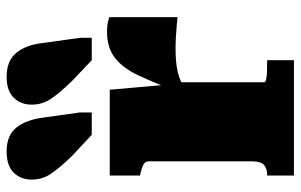

<svg xmlns="http://www.w3.org/2000/svg" viewBox="-180 -706 887 566"><g transform="rotate(-90 263.0 -423.5)"><path d="M419 -738 434 -631V-596H368L307 -654Q272 -690 254.5 -716Q237 -742 237 -773Q237 -805 257.5 -826Q278 -847 319 -847Q367 -847 390.5 -817.5Q414 -788 419 -738ZM199 -738 214 -631V-596H148L86 -654Q51 -690 33.5 -716Q16 -742 16 -773Q16 -805 36.5 -826Q57 -847 99 -847Q147 -847 170 -817.5Q193 -788 199 -738ZM495 -544V-343Q487 -344 471 -345.5Q455 -347 436.5 -348Q418 -349 401 -349Q383 -349 365.5 -347.5Q348 -346 333 -342.5Q318 -339 305.5 -333Q293 -327 283 -317L278 -350Q302 -413 323 -458Q344 -503 374 -527Q404 -551 452 -551Q468 -551 479.5 -548.5Q491 -546 495 -544ZM28 0V-79H30Q49 -79 59.5 -88.5Q70 -98 70 -125V-426Q70 -434 66.5 -438.5Q63 -443 55.5 -446Q48 -449 36 -452L28 -454V-543H281L296 -372L303 -374V-87Q303 -84 311.5 -82Q320 -80 334 -79.5Q348 -79 364 -79H368V0Z"/></g></svg>

Font: Roboto Serif 20pt Black
Style: Regular
Weight: 900
Version: Version 1.008